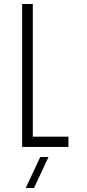

<svg xmlns="http://www.w3.org/2000/svg" viewBox="-20 -730 430 954"><path d="M320 0V-51H143V-710H90V0ZM108 204H149L221 50H180Z"/></svg>

Font: Grotesk 01 Extrafine
Style: Bold
Weight: 400
Designer: Frank Adebiaye, contributions by Jérémy Landes, Ariel Martín Pérez
Foundry: Velvetyne Type Foundry
Version: Version 3.000;Glyphs 3.1.2 (3150)